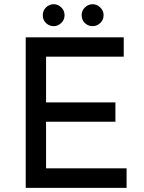

<svg xmlns="http://www.w3.org/2000/svg" viewBox="-20 -902 692 922"><path d="M574.2 -722.7V-629.9H201.2V-410.2H534.2V-317.4H201.2V-93.8H587.9V0H103.5V-722.7ZM238.3 -881.8Q257.8 -881.8 273.9 -866.7Q290 -851.6 290 -829.1Q290 -806.6 273.9 -791.5Q257.8 -776.4 238.3 -776.4Q216.8 -776.4 201.2 -791Q185.5 -805.7 185.5 -829.1Q185.5 -851.6 201.2 -866.7Q216.8 -881.8 238.3 -881.8ZM424.8 -881.8Q444.3 -881.8 460.9 -866.7Q477.5 -851.6 477.5 -829.1Q477.5 -806.6 461.4 -791.5Q445.3 -776.4 424.8 -776.4Q403.3 -776.4 387.7 -791Q372.1 -805.7 372.1 -829.1Q372.1 -851.6 388.2 -866.7Q404.3 -881.8 424.8 -881.8Z"/></svg>

Font: Josefin Sans CFJ
Style: Regular
Weight: 400
Designer: Santiago Orozco
Foundry: Typemade
Version: Version 2.000